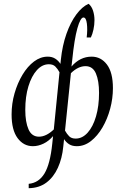

<svg xmlns="http://www.w3.org/2000/svg" viewBox="-20 -755 655 1010"><path d="M153 14Q104 14 72.5 -28.5Q41 -71 41 -153Q41 -210 56.5 -264Q72 -318 98.5 -362Q125 -406 159 -431.5Q193 -457 231 -457Q254 -457 270.5 -446.5Q287 -436 298 -419L300 -440Q308 -516 329.5 -577Q351 -638 381.5 -679Q412 -720 446 -735Q462 -722 469.5 -698.5Q477 -675 477 -649Q477 -624 471.5 -599Q466 -574 458 -558H436Q441 -599 437 -631Q433 -663 419 -663Q403 -663 387 -606Q371 -549 360 -440L356 -405Q401 -457 462 -457Q511 -457 542.5 -415.5Q574 -374 574 -291Q574 -237 559.5 -183Q545 -129 519 -84.5Q493 -40 458.5 -13Q424 14 384 14Q360 14 344 4Q328 -6 317 -23L313 15Q307 78 284.5 127.5Q262 177 224 205.5Q186 234 131 235V212Q184 207 214 157.5Q244 108 255 0L259 -39Q237 -13 209 0.5Q181 14 153 14ZM113 -177Q113 -113 130 -74.5Q147 -36 185 -36Q223 -36 263 -74L293 -375Q283 -393 271 -405Q259 -417 237 -417Q202 -417 174 -386Q146 -355 129.5 -301Q113 -247 113 -177ZM430 -407Q391 -407 353 -370L322 -68Q332 -50 344 -38Q356 -26 378 -26Q413 -26 441 -57Q469 -88 485 -142.5Q501 -197 501 -266Q501 -330 484.5 -368.5Q468 -407 430 -407Z"/></svg>

Font: Bona Nova SC
Style: Italic
Weight: 400
Italic angle: -4°
Designer: Mateusz Machalski
Foundry: Capitalics
Version: Version 4.001; ttfautohint (v1.8.4.7-5d5b)